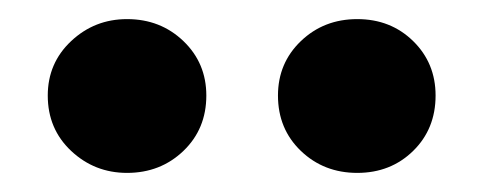

<svg xmlns="http://www.w3.org/2000/svg" viewBox="-20 -818 506 201"><path d="M113 -637Q79 -637 54.5 -660Q30 -683 30 -718Q30 -752 54.5 -775Q79 -798 113 -798Q148 -798 172 -775Q196 -752 196 -718Q196 -683 172 -660Q148 -637 113 -637ZM354 -637Q319 -637 295 -660Q271 -683 271 -718Q271 -752 295 -775Q319 -798 354 -798Q389 -798 412.5 -775Q436 -752 436 -718Q436 -683 412.5 -660Q389 -637 354 -637Z"/></svg>

Font: Qjlgwqiwhsfqbnnlvksmvfsycuq
Style: Regular
Weight: 700
Italic angle: -8°
Designer: Carrois Corporate & Edenspiekermann
Foundry: Carrois Corporate GbR & Edenspiekermann AG
Version: Version 2.001